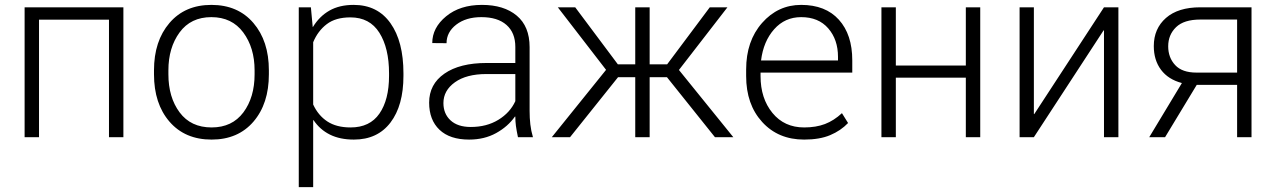

<svg xmlns="http://www.w3.org/2000/svg" viewBox="-20 -558 5192 781"><path d="M481.9 0H423.3V-478H138.7V0H80.1V-528.3H481.9Z M606.4 -272Q606.4 -391.1 669.4 -464.6Q732.4 -538.1 839.8 -538.1Q947.8 -538.1 1010.7 -464.6Q1073.7 -391.1 1073.7 -272V-255.9Q1073.7 -136.2 1011 -63.2Q948.2 9.8 840.8 9.8Q732.4 9.8 669.4 -63.2Q606.4 -136.2 606.4 -255.9ZM665 -255.9Q665 -162.1 710.7 -100.8Q756.3 -39.6 840.8 -39.6Q924.3 -39.6 970 -100.8Q1015.6 -162.1 1015.6 -255.9V-272Q1015.6 -363.8 969.5 -426Q923.3 -488.3 839.8 -488.3Q755.9 -488.3 710.4 -426Q665 -363.8 665 -272Z M1621.1 -249.5Q1621.1 -128.9 1568.4 -59.6Q1515.6 9.8 1419.4 9.8Q1362.8 9.8 1322 -10.5Q1281.2 -30.8 1255.4 -69.3L1253.9 -68.8V203.1H1195.3V-528.3H1244.6L1252 -448.7L1252.9 -448.2Q1279.3 -491.7 1320.1 -514.9Q1360.8 -538.1 1418.5 -538.1Q1515.6 -538.1 1568.4 -463.6Q1621.1 -389.2 1621.1 -259.8ZM1562.5 -259.8Q1562.5 -362.3 1523.2 -424.8Q1483.9 -487.3 1405.3 -487.3Q1345.2 -487.3 1309.1 -459.7Q1272.9 -432.1 1253.9 -386.2V-132.8Q1274.4 -88.4 1311.5 -64Q1348.6 -39.6 1406.2 -39.6Q1484.4 -39.6 1523.4 -95.9Q1562.5 -152.3 1562.5 -249.5Z M2086.9 0Q2081.1 -27.3 2078.6 -45.9Q2076.2 -64.5 2076.2 -83.5L2074.7 -84Q2045.9 -43 1998 -16.6Q1950.2 9.8 1888.2 9.8Q1809.6 9.8 1767.6 -30.3Q1725.6 -70.3 1725.6 -140.6Q1725.6 -215.3 1787.8 -258.5Q1850.1 -301.8 1959.5 -301.8H2076.2V-367.2Q2076.2 -424.8 2040.3 -456.5Q2004.4 -488.3 1938 -488.3Q1875.5 -488.3 1835.9 -457.8Q1796.4 -427.2 1796.4 -382.3L1738.3 -382.8Q1738.3 -445.3 1794.7 -491.7Q1851.1 -538.1 1940.4 -538.1Q2029.8 -538.1 2082 -494.4Q2134.3 -450.7 2134.3 -366.2V-106.4Q2134.3 -78.1 2137.2 -52.2Q2140.1 -26.4 2147.9 0ZM1895 -41.5Q1959.5 -41.5 2007.1 -70.6Q2054.7 -99.6 2076.2 -146.5V-256.8H1958.5Q1877.4 -256.8 1830.6 -223.4Q1783.7 -189.9 1783.7 -138.7Q1783.7 -95.2 1812.7 -68.4Q1841.8 -41.5 1895 -41.5Z M2692.9 -244.1H2622.6V0H2564V-244.1H2494.1L2298.8 0H2224.6L2445.3 -273.9L2249 -528.3H2319.8L2493.2 -296.4H2564V-528.3H2622.6V-296.4H2693.8L2867.2 -528.3H2939L2741.7 -273.4L2962.9 0H2888.2Z M3251 9.8Q3145.5 9.8 3080.3 -61.8Q3015.1 -133.3 3015.1 -248.5V-275.4Q3015.1 -391.1 3079.8 -464.6Q3144.5 -538.1 3238.8 -538.1Q3337.9 -538.1 3392.3 -477.8Q3446.8 -417.5 3446.8 -312.5V-262.7H3073.7V-248.5Q3073.7 -157.7 3122.1 -98.6Q3170.4 -39.6 3251 -39.6Q3299.3 -39.6 3335.7 -53.5Q3372.1 -67.4 3404.8 -97.7L3429.7 -57.6Q3399.9 -26.4 3356.9 -8.3Q3314 9.8 3251 9.8ZM3238.8 -488.3Q3172.9 -488.3 3129.2 -439.2Q3085.4 -390.1 3075.7 -312H3388.7V-326.7Q3388.7 -397 3349.1 -442.6Q3309.6 -488.3 3238.8 -488.3Z M3967.3 0H3908.7V-242.2H3624V0H3565.4V-528.3H3624V-291.5H3908.7V-528.3H3967.3Z M4470.7 -528.3H4529.3V0H4470.7V-434.1L4469.2 -434.6L4185.5 0H4127.4V-528.3H4185.5V-94.2L4187 -93.8Z M5070.8 -528.3V0H5012.2V-212.9H4848.1L4719.2 0H4654.8L4787.6 -220.2Q4731.9 -234.9 4702.6 -274.2Q4673.3 -313.5 4673.3 -370.6Q4673.3 -441.4 4722.7 -484.9Q4772 -528.3 4862.8 -528.3ZM4731.9 -369.6Q4731.9 -323.7 4760.3 -293.2Q4788.6 -262.7 4847.2 -262.7H5012.2V-478.5H4862.8Q4795.9 -478.5 4763.9 -447.5Q4731.9 -416.5 4731.9 -369.6Z"/></svg>

Font: Roboto Web
Style: Light
Weight: 300
Designer: Google
Version: Version 1.200310; 2013